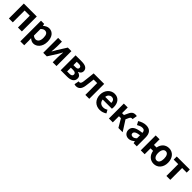

<svg xmlns="http://www.w3.org/2000/svg" viewBox="621 -2728 5097 5097"><g transform="rotate(45 3169.5 -179.5)"><path d="M79 -560H566V0H419V-444H225V0H79Z M724 -560H844L854 -502H858Q893 -532 935.5 -553Q978 -574 1023 -574Q1075 -574 1115.5 -553.5Q1156 -533 1184.5 -496Q1213 -459 1228 -406Q1243 -353 1243 -289Q1243 -217 1223 -160.5Q1203 -104 1170 -65.5Q1137 -27 1094 -6.5Q1051 14 1005 14Q968 14 933 -2Q898 -18 866 -47L870 45V215H724ZM972 -107Q1023 -107 1057.5 -151Q1092 -195 1092 -287Q1092 -368 1065.5 -410.5Q1039 -453 981 -453Q952 -453 925.5 -438.5Q899 -424 870 -395V-149Q897 -126 923 -116.5Q949 -107 972 -107Z M1368 -560H1510V-383Q1510 -341 1505.5 -288Q1501 -235 1497 -183H1501Q1508 -195 1517 -210.5Q1526 -226 1535 -241.5Q1544 -257 1553 -272.5Q1562 -288 1568 -300L1732 -560H1866V0H1724V-176Q1724 -219 1728 -271.5Q1732 -324 1737 -377H1733Q1726 -365 1717 -349.5Q1708 -334 1699 -318Q1690 -302 1681.5 -286.5Q1673 -271 1666 -259L1502 0H1368Z M2023 -560H2255Q2301 -560 2341.5 -552.5Q2382 -545 2411.5 -527.5Q2441 -510 2458 -482Q2475 -454 2475 -414Q2475 -375 2452 -343Q2429 -311 2381 -297V-292Q2432 -280 2464.5 -249Q2497 -218 2497 -161Q2497 -118 2479 -87.5Q2461 -57 2430 -37.5Q2399 -18 2357 -9Q2315 0 2267 0H2023ZM2243 -336Q2292 -336 2313 -352.5Q2334 -369 2334 -398Q2334 -428 2313.5 -444.5Q2293 -461 2245 -461H2166V-336ZM2258 -99Q2309 -99 2331.5 -118.5Q2354 -138 2354 -170Q2354 -200 2330 -219.5Q2306 -239 2255 -239H2166V-99Z M2607 14Q2573 14 2545 2L2570 -130Q2576 -128 2582.5 -126.5Q2589 -125 2597 -125Q2622 -125 2638.5 -146.5Q2655 -168 2662 -219Q2673 -304 2682 -389Q2691 -474 2701 -560H3096V0H2949V-444H2817Q2809 -378 2801.5 -311.5Q2794 -245 2784 -179Q2771 -85 2727 -35.5Q2683 14 2607 14Z M3496 14Q3437 14 3386.5 -6Q3336 -26 3298.5 -63.5Q3261 -101 3239.5 -155.5Q3218 -210 3218 -279Q3218 -347 3240 -401.5Q3262 -456 3298.5 -494.5Q3335 -533 3382 -553.5Q3429 -574 3479 -574Q3537 -574 3580.5 -554Q3624 -534 3653.5 -498Q3683 -462 3698 -413Q3713 -364 3713 -306Q3713 -286 3711 -267.5Q3709 -249 3706 -239H3361Q3370 -170 3411.5 -134.5Q3453 -99 3516 -99Q3551 -99 3581.5 -109Q3612 -119 3642 -138L3692 -48Q3650 -19 3599.5 -2.5Q3549 14 3496 14ZM3587 -336Q3587 -393 3561 -426.5Q3535 -460 3481 -460Q3437 -460 3402 -428.5Q3367 -397 3359 -336Z M4350 0H4190L4054 -231H3980V0H3834V-560H3980V-347H4051L4102 -455Q4118 -491 4136 -514Q4154 -537 4174.5 -550.5Q4195 -564 4219 -569Q4243 -574 4271 -574Q4294 -574 4313 -566L4289 -430Q4284 -432 4279.5 -433Q4275 -434 4269 -434Q4248 -434 4230 -423Q4212 -412 4195 -372L4161 -295Z M4577 14Q4539 14 4508.5 1.5Q4478 -11 4456.5 -33.5Q4435 -56 4423 -86Q4411 -116 4411 -152Q4411 -242 4487.5 -291.5Q4564 -341 4733 -359Q4731 -401 4710.5 -428.5Q4690 -456 4638 -456Q4599 -456 4561 -441Q4523 -426 4484 -403L4431 -500Q4481 -531 4540 -552.5Q4599 -574 4665 -574Q4772 -574 4826 -511.5Q4880 -449 4880 -327V0H4760L4749 -60H4746Q4709 -28 4667 -7Q4625 14 4577 14ZM4625 -101Q4657 -101 4682 -115.5Q4707 -130 4733 -156V-269Q4682 -262 4647 -252Q4612 -242 4591 -228.5Q4570 -215 4560.5 -199Q4551 -183 4551 -164Q4551 -131 4572 -116Q4593 -101 4625 -101Z M5516 -106Q5570 -106 5597.5 -153Q5625 -200 5625 -279Q5625 -359 5597.5 -406.5Q5570 -454 5516 -454Q5464 -454 5434 -406.5Q5404 -359 5404 -279Q5404 -200 5434 -153Q5464 -106 5516 -106ZM5273 -349Q5282 -402 5304.5 -444Q5327 -486 5359.5 -515Q5392 -544 5434 -559Q5476 -574 5524 -574Q5576 -574 5622 -554Q5668 -534 5702 -496.5Q5736 -459 5756 -404Q5776 -349 5776 -279Q5776 -210 5756 -155.5Q5736 -101 5702 -63.5Q5668 -26 5622 -6Q5576 14 5524 14Q5474 14 5431.5 -2Q5389 -18 5356 -48.5Q5323 -79 5301 -122.5Q5279 -166 5271 -221H5176V0H5030V-560H5176V-349Z M5992 -444H5821V-560H6310V-444H6138V0H5992Z"/></g></svg>

Font: SpoqaHanSansJP-Bold
Style: Regular
Weight: 700
Designer: [Source Han Sans]
Ryoko NISHIZUKA  (kana & ideographs); Paul D. Hunt (Latin, Greek & Cyrillic); Wenlong ZHANG  (bopomofo
Foundry: Spoqa (http://bi.spoqa.com)
Version: Version 1.002.20150607